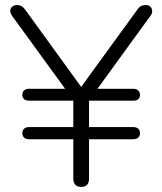

<svg xmlns="http://www.w3.org/2000/svg" viewBox="-20 -731 640 757"><path d="M300 6Q285 6 277 -2.5Q269 -11 269 -27V-182H95Q82 -182 75 -188.5Q68 -195 68 -206Q68 -217 75 -223.5Q82 -230 95 -230H269V-334H95Q82 -334 75 -340Q68 -346 68 -357Q68 -368 75 -374.5Q82 -381 95 -381H244V-371L28 -668Q20 -679 20.5 -689Q21 -699 28.5 -705Q36 -711 47 -711Q58 -711 65.5 -706.5Q73 -702 80 -692L309 -376H291L520 -691Q527 -702 535 -706.5Q543 -711 554 -711Q566 -711 572.5 -705Q579 -699 580 -688.5Q581 -678 572 -667L357 -371V-381H505Q518 -381 525 -374.5Q532 -368 532 -357Q532 -346 525 -340Q518 -334 505 -334H331V-230H505Q518 -230 525 -223.5Q532 -217 532 -206Q532 -195 525 -188.5Q518 -182 505 -182H331V-27Q331 6 300 6Z"/></svg>

Font: Nunito ExtraLight Light
Style: Regular
Weight: 300
Version: Version 3.602